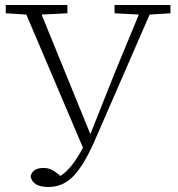

<svg xmlns="http://www.w3.org/2000/svg" viewBox="-20 -694 711 766"><path d="M3 -641V-674H249V-641L146 -636L340 -160H341L440 -409L534 -636L437 -641V-674H660V-641L577 -636L358 -133Q316 -37 274 7.5Q232 52 173 52Q110 52 102 9Q111 -24 153 -24Q170 -24 184.5 -17.5Q199 -11 221 8Q268 -22 311 -105L85 -636Z"/></svg>

Font: Source Serif 4 SmText Light
Style: Regular
Weight: 300
Designer: Frank Grießhammer
Foundry: Adobe
Version: Version 4.005;hotconv 1.1.0;makeotfexe 2.6.0